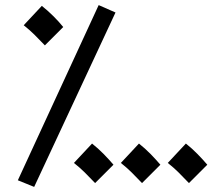

<svg xmlns="http://www.w3.org/2000/svg" viewBox="-20 -707 873 753"><path d="M114 26 433 -658 367 -687 50 0ZM156 -529 228 -601Q212 -621 190 -643Q168 -665 144 -684L73 -608Q98 -588 115 -571Q132 -554 156 -529ZM353 11 425 -61Q408 -81 386.5 -103Q365 -125 341 -144L270 -68Q295 -48 312 -31Q329 -14 353 11ZM537 11 609 -61Q592 -81 570.5 -103Q549 -125 525 -144L454 -68Q479 -48 496 -31Q513 -14 537 11ZM721 11 793 -61Q776 -81 754.5 -103Q733 -125 709 -144L638 -68Q663 -48 680 -31Q697 -14 721 11Z"/></svg>

Font: Noto Sans Arabic
Style: Regular
Weight: 400
Designer: Nadine Chahine - Monotype Design Team
Foundry: Monotype Imaging Inc.
Version: Version 1.902